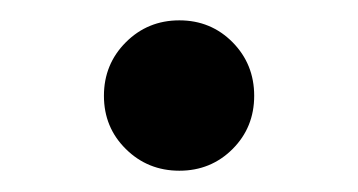

<svg xmlns="http://www.w3.org/2000/svg" viewBox="-20 -437 343 184"><path d="M151.9 -273.4Q121.6 -273.4 100.6 -294.2Q79.6 -314.9 79.6 -345.2Q79.6 -375.5 100.6 -396.5Q121.6 -417.5 151.9 -417.5Q182.1 -417.5 202.9 -396.5Q223.6 -375.5 223.6 -345.2Q223.6 -314.9 202.9 -294.2Q182.1 -273.4 151.9 -273.4Z"/></svg>

Font: Inter Medium
Style: Regular
Weight: 500
Designer: Rasmus Andersson
Foundry: rsms
Version: Version 4.001;git-9221beed3